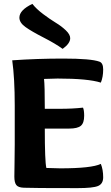

<svg xmlns="http://www.w3.org/2000/svg" viewBox="-20 -968 572 990"><path d="M207 -561Q211 -529 211 -407H290Q354 -407 408 -413Q414 -400 414 -371Q414 -334 397 -319.5Q380 -305 336 -305H211Q211 -136 219 -102Q263 -100 290 -100Q453 -100 500 -123Q512 -93 512 -54Q512 -20 485.5 -9Q459 2 380 2Q141 2 103 0Q74 -1 64 -14Q54 -27 54 -57Q54 -73 55 -131Q56 -189 56 -224V-424Q56 -565 43 -657Q172 -666 306 -666Q450 -666 493 -650Q512 -643 512 -610Q512 -571 500 -542Q434 -563 277 -563Q257 -563 207 -561ZM147 -948Q167 -922 203 -895Q239 -868 268 -850.5Q297 -833 319.5 -811.5Q342 -790 342 -771Q342 -744 303 -716Q266 -743 204.5 -774.5Q143 -806 111.5 -828.5Q80 -851 80 -877Q80 -916 147 -948Z"/></svg>

Font: Overlock Black
Style: Regular
Weight: 900
Designer: Dario Muhafara
Foundry: Dario Manuel Muhafara
Version: Version 1.002